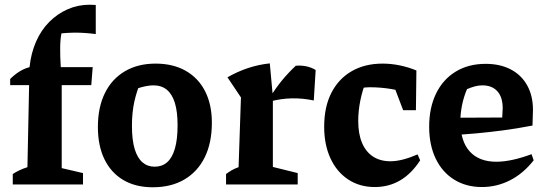

<svg xmlns="http://www.w3.org/2000/svg" viewBox="-20 -780 2315 812"><path d="M23 -420V-446Q41 -464 61.5 -477Q82 -490 105 -496Q111 -555 132.5 -604Q154 -653 188.5 -687.5Q223 -722 266.5 -741Q310 -760 359 -760Q365 -760 371.5 -759.5Q378 -759 385 -759V-636Q361 -639 339 -640.5Q317 -642 295 -642Q281 -642 267 -641Q253 -640 240 -639Q235 -616 234.5 -579Q234 -542 237 -496H372L366 -420ZM241 -462V-69L331 -48V0H34V-44Q46 -52 61.5 -59.5Q77 -67 96 -73L104 -462Z M626 12Q553 12 501 -19Q449 -50 421.5 -107Q394 -164 394 -243Q394 -326 423.5 -386Q453 -446 508 -478.5Q563 -511 638 -511Q712 -511 765.5 -480.5Q819 -450 847.5 -394Q876 -338 876 -261Q876 -176 846 -115Q816 -54 760 -21Q704 12 626 12ZM634 -75Q665 -75 686.5 -93.5Q708 -112 719.5 -151Q731 -190 731 -250Q731 -308 719.5 -345Q708 -382 685.5 -400.5Q663 -419 629 -419Q606 -419 574 -410Q542 -401 493 -382L577 -439Q558 -395 548 -349.5Q538 -304 538 -248Q538 -188 549.5 -150Q561 -112 582.5 -93.5Q604 -75 634 -75Z M1307 -355Q1213 -375 1123 -351V-370Q1147 -409 1173.5 -441Q1200 -473 1231 -502Q1254 -504 1275.5 -499.5Q1297 -495 1315 -484ZM936 0V-44Q948 -53 960 -60Q972 -67 989 -73L999 -368L942 -453Q1027 -502 1121 -512L1134 -371V-74L1239 -48V0Z M1565 11Q1501 11 1452.5 -21Q1404 -53 1377.5 -110.5Q1351 -168 1351 -244Q1351 -328 1381.5 -387.5Q1412 -447 1467.5 -479Q1523 -511 1598 -511Q1634 -511 1670.5 -503.5Q1707 -496 1741 -482L1724 -380Q1639 -411 1543 -411Q1524 -411 1505.5 -407Q1487 -403 1470 -394L1531 -445Q1513 -400 1504 -355.5Q1495 -311 1495 -269Q1495 -214 1511 -176Q1527 -138 1557.5 -118Q1588 -98 1631 -98Q1656 -98 1685 -105.5Q1714 -113 1746 -127L1757 -102Q1684 11 1565 11ZM1685 -314 1621 -482H1741L1739 -314Z M2018 11Q1951 11 1900.5 -20.5Q1850 -52 1822.5 -109.5Q1795 -167 1795 -244Q1795 -324 1824 -384Q1853 -444 1907 -477Q1961 -510 2034 -510Q2095 -510 2140 -486.5Q2185 -463 2209.5 -419Q2234 -375 2234 -315L2232 -249Q2164 -236 2106.5 -228.5Q2049 -221 1994.5 -216Q1940 -211 1881 -208L1882 -282L2104 -283L2106 -322Q2106 -369 2083.5 -394Q2061 -419 2020 -419Q2004 -419 1987.5 -414.5Q1971 -410 1955 -403Q1941 -370 1934 -335Q1927 -300 1927 -267Q1927 -183 1966.5 -139.5Q2006 -96 2079 -96Q2142 -96 2228 -128L2237 -102Q2193 -46 2137 -17.5Q2081 11 2018 11Z"/></svg>

Font: Piazzolla Thin ExtraBold
Style: Regular
Weight: 800
Version: Version 2.005